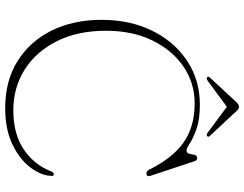

<svg xmlns="http://www.w3.org/2000/svg" viewBox="-118 -782 918 721"><g transform="rotate(90 340.5 -422.0)"><path d="M641 -159Q641 -121 611.2 -80Q581.5 -39 524.5 -11Q467.5 17 386.5 17Q283.5 17 209.2 -29.8Q135 -76.5 95 -158Q55 -239.5 55 -345Q55 -452 96 -535.2Q137 -618.5 209 -666.2Q281 -714 373.5 -714Q429.5 -714 464.5 -701.5Q499.5 -689 518.5 -676.5Q537.5 -664 545 -664Q555.5 -664 557.8 -674Q560 -684 562.2 -694Q564.5 -704 574.5 -704Q582.5 -704 586 -693.5L640.5 -529Q646 -513.5 631.5 -513.5Q623 -513.5 618 -523Q574 -612 515 -653.2Q456 -694.5 368 -694.5Q292.5 -694.5 230.8 -652.5Q169 -610.5 132.5 -535.8Q96 -461 96 -361.5Q96 -254 135.8 -175.8Q175.5 -97.5 243 -55.5Q310.5 -13.5 394.5 -13.5Q482.5 -13.5 540.2 -51.8Q598 -90 624 -155Q628 -165.5 635 -165.5Q641 -165.5 641 -159ZM491 -741Q486.5 -738 478.5 -743.5L381.5 -815.5L284 -743.5Q276 -738 271.5 -741Q265 -745 272 -752L362 -849Q372.5 -861 382 -861Q390.5 -861 400 -849L490.5 -752Q497 -745 491 -741Z"/></g></svg>

Font: Fraunces 9pt Thin
Style: Regular
Weight: 100
Version: Version 1.000;[b76b70a41]